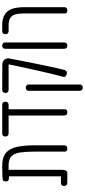

<svg xmlns="http://www.w3.org/2000/svg" viewBox="465 -1085 770 1740"><g transform="rotate(-90 850.0 -215.0)"><path d="M65 10Q55 10 48.5 6.5Q42 3 38.5 -3.5Q35 -10 35 -19Q35 -29 38.5 -35Q42 -41 48.5 -44.5Q55 -48 64 -48H122V-535L130 -518Q112 -518 101 -519.5Q90 -521 84.5 -524.5Q79 -528 77.5 -533.5Q76 -539 76 -547Q76 -565 84 -571Q92 -577 122 -578L209 -580Q289 -582 331 -549Q373 -516 388 -450Q403 -384 403 -286V-20Q403 -10 400 -3.5Q397 3 390.5 6.5Q384 10 375 10Q366 10 359.5 7.5Q353 5 349.5 -0.5Q346 -6 346 -13V-283Q346 -362 338.5 -415Q331 -468 305 -495Q279 -522 221 -522H181V-39Q181 -15 173.5 -2.5Q166 10 151 10Z M513 -522Q503 -522 496.5 -525.5Q490 -529 486.5 -535.5Q483 -542 483 -551Q483 -561 486.5 -567Q490 -573 496.5 -576.5Q503 -580 512 -580H769Q779 -580 785 -576.5Q791 -573 794.5 -567Q798 -561 798 -551Q798 -542 794.5 -535.5Q791 -529 784.5 -525.5Q778 -522 768 -522ZM701 10Q692 10 686 6.5Q680 3 676.5 -3.5Q673 -10 673 -20V-523H730V-13Q730 -6 726.5 -0.5Q723 5 717 7.5Q711 10 701 10Z M1047 4Q1031 -1 1026 -9Q1021 -17 1024 -27Q1033 -57 1044.5 -105.5Q1056 -154 1069.5 -212Q1083 -270 1096 -330Q1109 -390 1120.5 -443Q1132 -496 1139 -534L1187 -501Q1180 -462 1169.5 -409Q1159 -356 1147.5 -298Q1136 -240 1124.5 -185.5Q1113 -131 1103 -87Q1093 -43 1087 -20Q1084 -9 1079 -2.5Q1074 4 1066.5 5.5Q1059 7 1047 4ZM925 150Q916 150 910 146.5Q904 143 900.5 136.5Q897 130 897 121V-338Q897 -347 900.5 -353.5Q904 -360 910.5 -363Q917 -366 926 -366Q935 -366 941.5 -362.5Q948 -359 951 -353Q954 -347 954 -337V122Q954 131 950.5 137Q947 143 941 146.5Q935 150 925 150ZM1187 -501 1149 -522H1033H908Q898 -522 891.5 -525.5Q885 -529 881.5 -535.5Q878 -542 878 -551Q878 -561 881.5 -567Q885 -573 891.5 -576.5Q898 -580 907 -580L1131 -579Q1156 -579 1170.5 -568Q1185 -557 1189.5 -539.5Q1194 -522 1187 -501Z M1306 10Q1297 10 1291 6.5Q1285 3 1281.5 -3.5Q1278 -10 1278 -19V-552Q1278 -561 1281.5 -567.5Q1285 -574 1291.5 -577Q1298 -580 1307 -580Q1316 -580 1322.5 -576.5Q1329 -573 1332 -567Q1335 -561 1335 -551V-18Q1335 -9 1331.5 -3Q1328 3 1322 6.5Q1316 10 1306 10Z M1627 10Q1618 10 1611.5 7.5Q1605 5 1601.5 -0.5Q1598 -6 1598 -13V-383Q1598 -404 1596 -428.5Q1594 -453 1585 -474Q1576 -495 1554 -508.5Q1532 -522 1493 -522H1440Q1430 -522 1423.5 -525.5Q1417 -529 1413.5 -535.5Q1410 -542 1410 -551Q1410 -561 1413.5 -567Q1417 -573 1423.5 -576.5Q1430 -580 1439 -580H1490Q1544 -580 1577 -563Q1610 -546 1626.5 -518Q1643 -490 1649 -455.5Q1655 -421 1655 -386V-20Q1655 -10 1652 -3.5Q1649 3 1642.5 6.5Q1636 10 1627 10Z"/></g></svg>

Font: Fredoka Condensed Light
Style: Regular
Weight: 300
Width: 3
Designer: Ben Nathan
Foundry: Milena B. Brandão, Ben Nathan
Version: Version 2.001